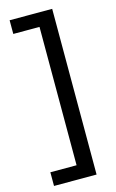

<svg xmlns="http://www.w3.org/2000/svg" viewBox="-132 -766 592 976"><g transform="rotate(-15 164.5 -278.0)"><path d="M25 86H163V-642H25V-714H249V158H25Z"/></g></svg>

Font: Noto Sans Ol Chiki
Style: Regular
Weight: 400
Designer: Monotype Design Team, Lewis McGuffie
Foundry: Monotype Imaging Inc.
Version: Version 2.003